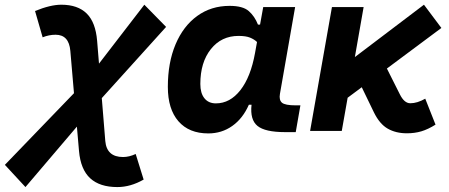

<svg xmlns="http://www.w3.org/2000/svg" viewBox="-100 -547 1877 802"><path d="M6.3 234.4 -79.6 141.6 209 -157.7 193.8 -334.5Q188 -401.9 132.3 -401.9Q104.5 -401.9 78.1 -391.1L46.4 -501Q110.4 -527.3 156.2 -527.3Q224.6 -527.3 262 -490.7Q299.3 -454.1 305.7 -376.5L313.5 -281.2L502.9 -527.3L593.8 -434.6L325.2 -137.2L339.8 42Q345.7 108.9 414.1 108.9Q439.5 108.9 466.8 96.2L500 203.1Q445.3 234.4 390.1 234.4Q316.9 234.4 276.9 197.8Q236.8 161.1 230 83.5L221.2 -18.1Z M986.3 -444.3 999.5 -517.6H1132.8L1069.3 -154.8Q1064.9 -129.4 1077.6 -118.2Q1090.3 -106.9 1136.2 -106.9H1154.8L1135.3 4.9H1090.8Q1007.3 4.9 975.6 -21Q943.8 -46.9 950.7 -109.4H939.5Q914.1 -51.8 870.1 -20.8Q826.2 10.3 770 10.3Q689.5 10.3 645.3 -40.5Q601.1 -91.3 601.1 -184.1Q601.1 -285.6 633.3 -361.8Q665.5 -438 723.6 -480.2Q781.7 -522.5 858.9 -522.5Q914.6 -522.5 939.2 -500.7Q963.9 -479 977.5 -444.3ZM896.5 -397Q824.7 -397 780.8 -341.8Q736.8 -286.6 736.8 -196.3Q736.8 -157.7 753.9 -136.5Q771 -115.2 801.8 -115.2Q860.8 -115.2 904.1 -170.4Q947.3 -225.6 965.3 -325.7L973.6 -371.6Q961.9 -382.8 944.3 -389.9Q926.8 -397 896.5 -397Z M1195.3 0 1286.6 -517.6H1418.9L1382.3 -308.6L1670.9 -527.3L1743.7 -430.2L1516.1 -260.7L1569.8 -153.8Q1588.4 -115.7 1613.8 -115.7Q1643.1 -115.7 1676.3 -134.8L1719.2 -26.4Q1688 -6.8 1660.2 1.5Q1632.3 9.8 1599.6 9.8Q1553.7 9.8 1519.8 -9.5Q1485.8 -28.8 1461.9 -77.6L1411.1 -182.6L1352.1 -138.7L1327.6 0Z"/></svg>

Font: Cascadia Mono
Style: Bold Italic
Weight: 700
Italic angle: -10°
Monospace: yes
Designer: Aaron Bell
Foundry: Saja Typeworks
Version: Version 2404.023; ttfautohint (v1.8.4)